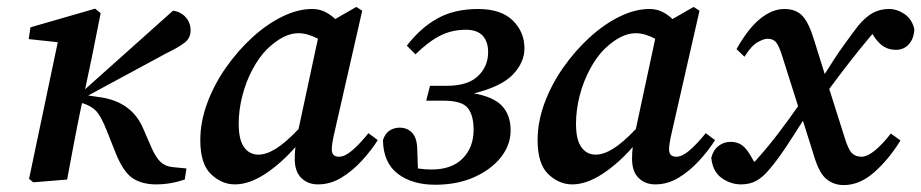

<svg xmlns="http://www.w3.org/2000/svg" viewBox="-20 -519 2663 555"><path d="M64 -2 147 -397 63 -406 68 -440 255 -494 271 -481 246 -356 226 -261 480 -488Q503 -485 517 -469Q531 -453 531 -431Q531 -409 513.5 -395.5Q496 -382 459 -364L235 -243L269 -238Q362 -225 395 -145L418 -92Q431 -63 444.5 -50.5Q458 -38 479 -36L519 -32L514 0Q473 14 431 14Q391 14 364 -3.5Q337 -21 315 -75L288 -143Q272 -183 258.5 -197.5Q245 -212 221 -220L217 -221L215 -212Q204 -159 194 -106.5Q184 -54 174 0L76 8Z M670 -161Q670 -115 685.5 -93.5Q701 -72 727 -72Q750 -72 778 -89.5Q806 -107 843 -146L899 -407Q886 -414 871.5 -418.5Q857 -423 842 -423Q800 -423 752 -377Q729 -354 710 -318.5Q691 -283 680.5 -242Q670 -201 670 -161ZM899 14Q870 14 851 -4.5Q832 -23 832 -60Q832 -69 832.5 -77.5Q833 -86 834 -94Q792 -46 746 -16Q700 14 659 14Q621 14 590 -15.5Q559 -45 559 -114Q559 -167 579 -221Q599 -275 633 -323.5Q667 -372 709 -410.5Q751 -449 796 -471Q841 -493 882 -493Q902 -493 918 -485.5Q934 -478 949 -464L1010 -499L1027 -488L947 -137Q939 -103 939 -87Q939 -66 960 -66Q977 -66 998.5 -84.5Q1020 -103 1045 -134L1072 -114Q1053 -84 1026 -54.5Q999 -25 967 -5.5Q935 14 899 14Z M1238 15Q1171 15 1129.5 -17Q1088 -49 1087 -114Q1093 -133 1106 -141.5Q1119 -150 1135 -150Q1157 -150 1171 -135.5Q1185 -121 1186 -90L1188 -32Q1209 -29 1227 -29Q1286 -29 1317.5 -61Q1349 -93 1349 -144Q1349 -186 1332 -207Q1315 -228 1262 -228H1212L1223 -271H1272Q1332 -271 1361.5 -299Q1391 -327 1391 -368Q1391 -399 1375 -416Q1359 -433 1327 -433Q1287 -433 1253.5 -416.5Q1220 -400 1181 -362L1156 -387Q1196 -439 1245 -466Q1294 -493 1362 -493Q1428 -493 1462 -460Q1496 -427 1496 -379Q1496 -339 1463 -304Q1430 -269 1350 -249Q1407 -239 1431.5 -212.5Q1456 -186 1456 -142Q1456 -100 1428 -64.5Q1400 -29 1351 -7Q1302 15 1238 15Z M1645 -161Q1645 -115 1660.5 -93.5Q1676 -72 1702 -72Q1725 -72 1753 -89.5Q1781 -107 1818 -146L1874 -407Q1861 -414 1846.5 -418.5Q1832 -423 1817 -423Q1775 -423 1727 -377Q1704 -354 1685 -318.5Q1666 -283 1655.5 -242Q1645 -201 1645 -161ZM1874 14Q1845 14 1826 -4.5Q1807 -23 1807 -60Q1807 -69 1807.5 -77.5Q1808 -86 1809 -94Q1767 -46 1721 -16Q1675 14 1634 14Q1596 14 1565 -15.5Q1534 -45 1534 -114Q1534 -167 1554 -221Q1574 -275 1608 -323.5Q1642 -372 1684 -410.5Q1726 -449 1771 -471Q1816 -493 1857 -493Q1877 -493 1893 -485.5Q1909 -478 1924 -464L1985 -499L2002 -488L1922 -137Q1914 -103 1914 -87Q1914 -66 1935 -66Q1952 -66 1973.5 -84.5Q1995 -103 2020 -134L2047 -114Q2028 -84 2001 -54.5Q1974 -25 1942 -5.5Q1910 14 1874 14Z M2036 -63Q2042 -86 2057.5 -97.5Q2073 -109 2092 -109Q2112 -109 2126 -98.5Q2140 -88 2156 -58L2160 -51Q2166 -55 2170 -61Q2202 -97 2230.5 -134.5Q2259 -172 2287 -212L2241 -357Q2232 -386 2223.5 -396.5Q2215 -407 2199 -407Q2188 -407 2170 -397Q2152 -387 2132 -355L2109 -377Q2142 -436 2177 -464.5Q2212 -493 2247 -493Q2282 -493 2300.5 -472Q2319 -451 2333 -404L2364 -305Q2393 -352 2418.5 -387.5Q2444 -423 2461 -445Q2484 -472 2504.5 -482.5Q2525 -493 2550 -493Q2573 -493 2594.5 -478.5Q2616 -464 2623 -435Q2622 -408 2607.5 -391.5Q2593 -375 2570 -375Q2551 -375 2536 -383.5Q2521 -392 2506 -414L2502 -421Q2500 -418 2496 -414Q2465 -377 2435.5 -339Q2406 -301 2377 -262L2422 -120Q2432 -87 2442.5 -76.5Q2453 -66 2470 -66Q2487 -66 2509 -84Q2531 -102 2555 -133L2583 -113Q2549 -58 2507 -21Q2465 16 2419 16Q2391 16 2370 -0.5Q2349 -17 2335 -62L2301 -170Q2274 -127 2250 -91Q2226 -55 2201 -26Q2184 -6 2165.5 4Q2147 14 2122 14Q2092 14 2066 -4.5Q2040 -23 2036 -63Z"/></svg>

Font: Source Serif Pro SemiBold
Style: Italic
Weight: 600
Italic angle: -12°
Designer: Frank Grießhammer
Foundry: Adobe Systems Incorporated
Version: Version 3.001;hotconv 1.0.111;makeotfexe 2.5.65597